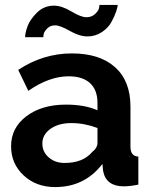

<svg xmlns="http://www.w3.org/2000/svg" viewBox="-20 -750 614 780"><path d="M204 10Q127 10 76 -37.5Q25 -85 25 -156Q25 -231 87.5 -278Q150 -325 248 -325Q324 -325 376 -302V-332Q376 -384 346 -412Q316 -440 259 -440Q180 -440 95 -381L54 -466Q155 -533 272 -533Q385 -533 447.5 -477Q510 -421 510 -317V-154Q510 -115 542 -114V0Q508 7 483 7Q411 7 399 -55L396 -84Q324 10 204 10ZM242 -88Q317 -88 354 -132Q376 -149 376 -170V-230Q323 -250 270 -250Q218 -250 185 -226.5Q152 -203 152 -167Q152 -133 178 -110.5Q204 -88 242 -88ZM156 -599H82Q82 -616 92 -643.5Q102 -671 130.5 -699Q159 -727 199 -727Q231 -727 270 -703.5Q309 -680 331 -680Q352 -680 365.5 -692.5Q379 -705 381.5 -714.5Q384 -724 384 -730H458Q458 -721 451.5 -702Q445 -683 432 -659.5Q419 -636 393 -619Q367 -602 335 -602Q303 -602 263.5 -624.5Q224 -647 204 -647Q184 -647 172 -634.5Q160 -622 158 -613.5Q156 -605 156 -599Z"/></svg>

Font: Raleway
Style: Bold
Weight: 700
Designer: Matt McInerney, Pablo Impallari, Rodrigo Fuenzalida
Foundry: Matt McInerney, Pablo Impallari, Rodrigo Fuenzalida
Version: Version 3.000